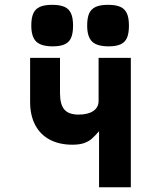

<svg xmlns="http://www.w3.org/2000/svg" viewBox="-20 -796 640 816"><path d="M401 -238.5Q382.5 -217 369 -205.5Q355.5 -194 336.2 -187.5Q317 -181 288 -181Q232 -181 191.5 -202.5Q151 -224 129.5 -265Q108 -306 108 -363V-550H235V-401Q235 -352 253.5 -330.5Q272 -309 314 -309Q354 -309 376.5 -324.2Q399 -339.5 399 -367V-550H536V0H401ZM113 -687.5Q113 -720.5 121.8 -739.5Q130.5 -758.5 149.8 -767Q169 -775.5 201.5 -775.5Q234.5 -775.5 253.8 -767Q273 -758.5 281.8 -739.2Q290.5 -720 290.5 -687.5Q290.5 -654.5 282.2 -635.5Q274 -616.5 255.2 -607.8Q236.5 -599 204 -599Q155 -599 134 -619.2Q113 -639.5 113 -687.5ZM350.5 -687.5Q350.5 -720.5 359.2 -739.5Q368 -758.5 387.2 -767Q406.5 -775.5 439 -775.5Q472 -775.5 491.2 -767Q510.5 -758.5 519.2 -739.2Q528 -720 528 -687.5Q528 -654.5 519.8 -635.5Q511.5 -616.5 492.8 -607.8Q474 -599 441.5 -599Q392.5 -599 371.5 -619.2Q350.5 -639.5 350.5 -687.5Z"/></svg>

Font: JuliaMono Black
Style: Regular
Weight: 900
Monospace: yes
Designer: cormullion
Foundry: corm
Version: Version 0.054; ttfautohint (v1.8.4)